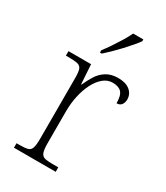

<svg xmlns="http://www.w3.org/2000/svg" viewBox="-191 -847 801 928"><g transform="rotate(30 209.5 -383.0)"><path d="M46 0V-25H64Q92 -25 107.5 -29Q123 -33 128.5 -49.5Q134 -66 134 -101V-439Q134 -473 128.5 -488Q123 -503 106.5 -507Q90 -511 56 -511H41V-536H167L174 -427H176Q189 -456 205.5 -483Q222 -510 249 -527Q276 -544 315 -544Q357 -544 380.5 -525Q404 -506 404 -475Q404 -459 395.5 -446.5Q387 -434 368 -434Q368 -478 352 -494.5Q336 -511 303 -511Q274 -511 250.5 -491Q227 -471 210.5 -438Q194 -405 185 -364Q176 -323 176 -280V-100Q176 -65 182 -49Q188 -33 203 -29Q218 -25 246 -25H279V0ZM176 -619Q191 -638 208.5 -664Q226 -690 242.5 -717Q259 -744 269 -766H326V-756Q317 -743 300 -723Q283 -703 262.5 -681Q242 -659 222 -639.5Q202 -620 186 -606H176Z"/></g></svg>

Font: Noto Serif Kannada ExtraLight
Style: Regular
Weight: 250
Version: Version 2.003